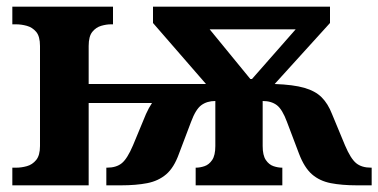

<svg xmlns="http://www.w3.org/2000/svg" viewBox="-20 -556 1135 576"><path d="M17 0V-53H29Q44 -53 60.5 -57.5Q77 -62 88.5 -76Q100 -90 100 -118V-418Q100 -447 88.5 -460.5Q77 -474 60.5 -478.5Q44 -483 29 -483H17V-536H319V-483H312Q299 -483 283.5 -478.5Q268 -474 257 -460.5Q246 -447 246 -418V-304H598L439 -487V-536H970V-487L804 -304Q860 -302 893 -292.5Q926 -283 945 -264Q964 -245 976 -214L1015 -120Q1032 -80 1048.5 -66.5Q1065 -53 1093 -53H1095V0H1051Q1006 0 972.5 -6.5Q939 -13 916 -33Q893 -53 877 -95L841 -190Q827 -228 810.5 -240.5Q794 -253 768 -253V-118Q768 -90 777.5 -76Q787 -62 800.5 -57.5Q814 -53 826 -53H827V0H567V-53H568Q580 -53 593.5 -57.5Q607 -62 616.5 -76Q626 -90 626 -118V-253Q601 -253 584 -240.5Q567 -228 553 -190L517 -95Q502 -53 478.5 -33Q455 -13 421.5 -6.5Q388 0 343 0H299V-53H301Q329 -53 345.5 -66.5Q362 -80 379 -120L418 -214Q426 -232 436 -247H246V0ZM731 -319H736L867 -468H609Z"/></svg>

Font: Noto Serif
Style: Bold
Weight: 700
Designer: Monotype Design Team
Foundry: Monotype Imaging Inc.
Version: Version 2.014